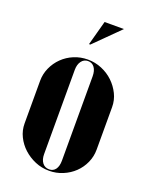

<svg xmlns="http://www.w3.org/2000/svg" viewBox="-132 -756 660 839"><g transform="rotate(20 197.5 -337.0)"><path d="M195 -505Q229 -505 260 -492Q291 -479 314 -457Q337 -435 351 -406.5Q365 -378 365 -346V-148Q365 -116 352 -87Q339 -58 316.5 -36.5Q294 -15 264 -2.5Q234 10 201 10Q166 10 135.5 -3Q105 -16 81.5 -37.5Q58 -59 44 -87.5Q30 -116 30 -148V-346Q30 -378 43 -407Q56 -436 78.5 -458Q101 -480 131 -492.5Q161 -505 195 -505ZM198 -499Q179 -499 167.5 -483.5Q156 -468 156 -443V-51Q156 -26 167.5 -11Q179 4 199 4Q218 4 228.5 -10.5Q239 -25 239 -51V-443Q239 -469 228 -484Q217 -499 198 -499ZM182 -570 297 -684H207L176 -570Z"/></g></svg>

Font: Moniqa Black
Style: Regular
Weight: 900
Designer: Rajesh Rajput
Foundry: Rajesh Rajput
Version: Version 1.000